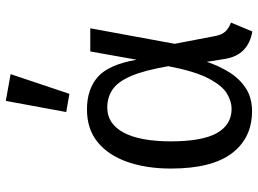

<svg xmlns="http://www.w3.org/2000/svg" viewBox="-133 -735 881 655"><g transform="rotate(-90 307.5 -407.5)"><path d="M261.5 -551.3Q330.3 -551.3 372.3 -514.6Q414.4 -477.9 431.3 -382.1L459.5 -540H538.5L485.6 -252.3L512.3 -112.3Q516.9 -90.8 527.4 -79.2Q537.9 -67.7 557.9 -60L527.7 12.8Q489.2 6.7 464.6 -16.7Q440 -40 433.3 -84.6L424.1 -142.6Q410.3 -101 388.5 -65.9Q366.7 -30.8 334.1 -9.5Q301.5 11.8 255.9 11.8Q164.1 11.8 112.1 -56.9Q60 -125.6 60 -265.1Q60 -348.7 82.6 -413.3Q105.1 -477.9 149.7 -514.6Q194.4 -551.3 261.5 -551.3ZM268.2 -482.1Q212.8 -482.1 182.8 -426.4Q152.8 -370.8 152.8 -265.1Q152.8 -158.5 181 -108.2Q209.2 -57.9 264.1 -57.9Q289.2 -57.9 316.2 -74.1Q343.1 -90.3 367.4 -136.7Q391.8 -183.1 409.2 -273.8Q394.9 -356.9 375.1 -402.1Q355.4 -447.2 328.7 -464.6Q302.1 -482.1 268.2 -482.1ZM290.8 -828.2 382.1 -811.8 314.9 -611.3 252.8 -622.1Z"/></g></svg>

Font: FiraCode Nerd Font Mono
Style: Regular
Weight: 400
Monospace: yes
Designer: Carrois Corporate, Edenspiekermann AG, Nikita Prokopov
Foundry: Carrois Corporate, Edenspiekermann AG, Nikita Prokopov
Version: Version 6.002;Nerd Fonts 3.4.0